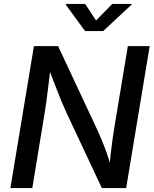

<svg xmlns="http://www.w3.org/2000/svg" viewBox="-20 -964 790 984"><path d="M33.2 0 153.8 -727.5H277.8L481 -293.5Q489.3 -275.4 501.2 -246.6Q513.2 -217.8 526.6 -180.7Q540 -143.6 551.8 -100.6L540 -96.7Q543 -135.7 547.4 -175.8Q551.8 -215.8 556.9 -251Q562 -286.1 565.9 -310.5L635.3 -727.5H747.1L626.5 0H502L319.8 -388.2Q307.1 -416 293.9 -447.8Q280.8 -479.5 264.4 -522Q248 -564.5 225.1 -624.5L240.2 -627.9Q233.4 -570.8 227.8 -524.4Q222.2 -478 217.8 -444.1Q213.4 -410.2 209.5 -389.2L145.5 0ZM416.5 -943.8 472.2 -858.9 555.2 -943.8H654.8L654.3 -940.4L508.8 -804.7H416L316.9 -940.4L317.4 -943.8Z"/></svg>

Font: Inter 17pt Medium
Style: Italic
Weight: 500
Italic angle: -9.3988°
Version: Version 4.001;git-66647c0bb